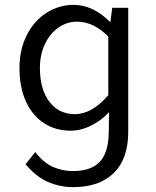

<svg xmlns="http://www.w3.org/2000/svg" viewBox="-20 -542 640 789"><path d="M85 133 125 83Q159 127 198 144Q237 161 280 161Q353 161 389.5 123.5Q426 86 427 0L428 -81Q398 -48 355.5 -26.5Q313 -5 270 -5Q208 -5 160.5 -36Q113 -67 86.5 -125Q60 -183 60 -262Q60 -339 90.5 -398.5Q121 -458 172 -490Q223 -522 282 -522Q362 -522 431 -453H434L441 -510H507V0Q507 110 448 168.5Q389 227 280 227Q227 227 178 206Q129 185 85 133ZM425 -151V-392Q364 -453 296 -453Q255 -453 220 -428.5Q185 -404 164.5 -360.5Q144 -317 144 -263Q144 -176 182.5 -124.5Q221 -73 288 -73Q358 -73 425 -151Z"/></svg>

Font: Office Code Pro
Style: Regular
Weight: 400
Designer: Nathan Rutzky & Paul D. Hunt
Foundry: Adobe Systems Incorporated
Version: Version 1.004